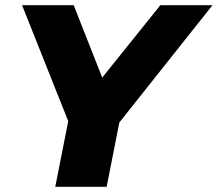

<svg xmlns="http://www.w3.org/2000/svg" viewBox="-20 -720 839 740"><path d="M440 -248 391 0H193L243 -253L65 -700H264L374 -421L598 -700H799Z"/></svg>

Font: Idrija
Style: Italic
Weight: 800
Italic angle: -11.3°
Designer: Julieta Ulanovsky
Foundry: Julieta Ulanovsky
Version: Version 7.200